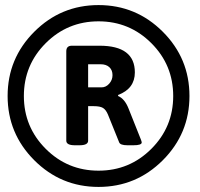

<svg xmlns="http://www.w3.org/2000/svg" viewBox="-20 -728 786 756"><path d="M115 -97Q10 -202 10 -350Q10 -498 115 -603Q220 -708 368 -708Q516 -708 621 -603Q726 -498 726 -350Q726 -202 621 -97Q516 8 368 8Q220 8 115 -97ZM160 -558Q74 -472 74 -350Q74 -228 160 -142Q246 -56 368 -56Q490 -56 576 -142Q662 -228 662 -350Q662 -472 576 -558Q490 -644 368 -644Q246 -644 160 -558ZM241 -526Q241 -548 263 -548H372Q511 -548 511 -443Q511 -379 445 -354V-350Q471 -339 486 -301L535 -178Q538 -170 538 -167Q538 -156 505 -156H482Q453 -156 449 -168L405 -277Q397 -296 385.5 -303Q374 -310 349 -310H327V-174Q327 -156 293 -156H275Q241 -156 241 -174ZM327 -384H380Q397 -384 410 -398.5Q423 -413 423 -432Q423 -452 410.5 -463.5Q398 -475 376 -475H327Z"/></svg>

Font: AsCom
Style: Bold Italic
Weight: 700
Italic angle: -48°
Designer: AsCom
Foundry: AsCom
Version: Version 1.001